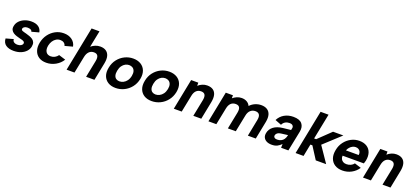

<svg xmlns="http://www.w3.org/2000/svg" viewBox="43 -1818 6314 2923"><g transform="rotate(20 3200.0 -356.5)"><path d="M134 -163Q135 -138 147 -125Q159 -112 176.5 -106.5Q194 -101 213 -101Q248 -101 270.5 -114.5Q293 -128 298 -149Q301 -167 289.5 -177.5Q278 -188 257.5 -194Q237 -200 214 -205Q188 -212 160 -220.5Q132 -229 107.5 -245Q83 -261 70 -286.5Q57 -312 65 -351Q74 -398 107 -432.5Q140 -467 189.5 -487Q239 -507 298 -507Q369 -507 412 -477Q455 -447 465 -391L347 -359Q345 -373 334.5 -382Q324 -391 308 -395Q292 -399 276 -399Q245 -399 224.5 -387.5Q204 -376 200 -356Q198 -344 203 -336.5Q208 -329 220 -324Q232 -319 247.5 -315Q263 -311 282 -306Q311 -298 340.5 -287.5Q370 -277 393 -261Q416 -245 427.5 -218Q439 -191 431 -150Q423 -106 391 -70.5Q359 -35 308 -14Q257 7 190 7Q112 7 64.5 -26Q17 -59 13 -129Z M719 7Q646 7 597.5 -25Q549 -57 529 -114.5Q509 -172 524 -248Q540 -325 583 -383Q626 -441 688 -474Q750 -507 823 -507Q902 -507 955.5 -468Q1009 -429 1021 -363L895 -329Q889 -358 865.5 -375Q842 -392 807 -392Q771 -392 741 -374Q711 -356 690 -324Q669 -292 660 -249Q648 -184 672.5 -146Q697 -108 751 -108Q785 -108 816 -124.5Q847 -141 867 -170L977 -136Q938 -71 868 -32Q798 7 719 7Z M1192 -720H1320L1266 -451Q1296 -476 1333 -491.5Q1370 -507 1413 -507Q1470 -507 1507 -482Q1544 -457 1557.5 -409.5Q1571 -362 1558 -292L1500 0H1365L1420 -275Q1431 -333 1414 -362Q1397 -391 1351 -391Q1304 -391 1273 -359.5Q1242 -328 1231 -270L1177 0H1049Z M1842 7Q1769 7 1718.5 -24.5Q1668 -56 1646.5 -113.5Q1625 -171 1641 -249Q1656 -328 1701.5 -386Q1747 -444 1811 -475.5Q1875 -507 1947 -507Q2019 -507 2071 -475.5Q2123 -444 2145 -386.5Q2167 -329 2152 -251Q2136 -172 2090 -114Q2044 -56 1979.5 -24.5Q1915 7 1842 7ZM1864 -108Q1896 -108 1927 -123.5Q1958 -139 1981.5 -170.5Q2005 -202 2015 -251Q2024 -298 2013.5 -329.5Q2003 -361 1978.5 -376.5Q1954 -392 1922 -392Q1891 -392 1861.5 -376.5Q1832 -361 1809.5 -329.5Q1787 -298 1778 -249Q1769 -202 1778 -170.5Q1787 -139 1810 -123.5Q1833 -108 1864 -108Z M2427 7Q2354 7 2303.5 -24.5Q2253 -56 2231.5 -113.5Q2210 -171 2226 -249Q2241 -328 2286.5 -386Q2332 -444 2396 -475.5Q2460 -507 2532 -507Q2604 -507 2656 -475.5Q2708 -444 2730 -386.5Q2752 -329 2737 -251Q2721 -172 2675 -114Q2629 -56 2564.5 -24.5Q2500 7 2427 7ZM2449 -108Q2481 -108 2512 -123.5Q2543 -139 2566.5 -170.5Q2590 -202 2600 -251Q2609 -298 2598.5 -329.5Q2588 -361 2563.5 -376.5Q2539 -392 2507 -392Q2476 -392 2446.5 -376.5Q2417 -361 2394.5 -329.5Q2372 -298 2363 -249Q2354 -202 2363 -170.5Q2372 -139 2395 -123.5Q2418 -108 2449 -108Z M2885 -500H3001V-449Q3031 -476 3068 -491.5Q3105 -507 3145 -507Q3204 -507 3240.5 -482Q3277 -457 3289.5 -409.5Q3302 -362 3289 -292L3231 0H3102L3157 -275Q3168 -333 3151 -362Q3134 -391 3088 -391Q3041 -391 3010.5 -361.5Q2980 -332 2969 -274L2914 0H2786Z M3446 -500H3562V-451Q3591 -476 3627.5 -491.5Q3664 -507 3704 -507Q3752 -507 3788 -486.5Q3824 -466 3841 -428Q3874 -465 3922 -486Q3970 -507 4021 -507Q4080 -507 4118.5 -482Q4157 -457 4171 -409.5Q4185 -362 4172 -292L4114 0H3986L4040 -275Q4051 -332 4032.5 -361Q4014 -390 3968 -390Q3921 -390 3888.5 -360.5Q3856 -331 3845 -273L3790 0H3662L3717 -275Q3728 -332 3711.5 -361Q3695 -390 3649 -390Q3601 -390 3571 -360.5Q3541 -331 3530 -274L3475 0H3347Z M4524 0 4526 -61Q4495 -30 4460 -12Q4425 6 4372 6Q4322 6 4288 -11.5Q4254 -29 4239 -60.5Q4224 -92 4233 -135Q4245 -198 4299 -239.5Q4353 -281 4447 -292L4575 -306L4582 -341Q4586 -362 4570.5 -380Q4555 -398 4515 -398Q4479 -398 4449 -380.5Q4419 -363 4403 -328L4300 -368Q4334 -435 4397 -471Q4460 -507 4542 -507Q4642 -507 4683 -457.5Q4724 -408 4708 -327L4642 0ZM4557 -217 4447 -203Q4413 -199 4392.5 -183.5Q4372 -168 4368 -146Q4363 -125 4378 -110.5Q4393 -96 4423 -96Q4458 -96 4485.5 -109Q4513 -122 4530.5 -147Q4548 -172 4556 -209Z M4902 -720H5031L4948 -305H4981L5184 -500H5351L5082 -252L5254 0H5086L4959 -198H4927L4888 0H4759Z M5517 7Q5442 7 5391.5 -26Q5341 -59 5321 -118Q5301 -177 5317 -254Q5331 -328 5374 -385Q5417 -442 5478.5 -474.5Q5540 -507 5611 -507Q5683 -507 5732 -476Q5781 -445 5800 -389.5Q5819 -334 5805 -260Q5802 -249 5798.5 -235.5Q5795 -222 5789 -207H5445Q5443 -175 5455 -152.5Q5467 -130 5489 -117.5Q5511 -105 5543 -105Q5580 -105 5612 -120Q5644 -135 5662 -161L5769 -127Q5726 -63 5660 -28Q5594 7 5517 7ZM5672 -300Q5677 -328 5667.5 -350.5Q5658 -373 5638 -385.5Q5618 -398 5590 -398Q5564 -398 5539.5 -385.5Q5515 -373 5495.5 -351Q5476 -329 5465 -300Z M5950 -500H6066V-449Q6096 -476 6133 -491.5Q6170 -507 6210 -507Q6269 -507 6305.5 -482Q6342 -457 6354.5 -409.5Q6367 -362 6354 -292L6296 0H6167L6222 -275Q6233 -333 6216 -362Q6199 -391 6153 -391Q6106 -391 6075.5 -361.5Q6045 -332 6034 -274L5979 0H5851Z"/></g></svg>

Font: Albert Sans
Style: Bold Italic
Weight: 700
Italic angle: -11.25°
Designer: Andreas Rasmussen
Foundry: a.Foundry
Version: Version 1.025